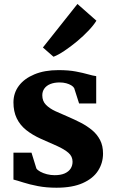

<svg xmlns="http://www.w3.org/2000/svg" viewBox="-20 -910 562 942"><path d="M257 11Q207 11 165.8 3Q124.5 -5 94.2 -14.8Q64 -24.5 46 -29V-161H134.5L158.5 -83.5Q163.5 -75.5 177.5 -67.8Q191.5 -60 210.2 -55.2Q229 -50.5 248 -50.5Q278 -50.5 297.5 -59.2Q317 -68 326.5 -82.8Q336 -97.5 336 -116.5Q336 -143 315.5 -160.5Q295 -178 260 -193.8Q225 -209.5 180.5 -229Q138.5 -248 108.2 -272.2Q78 -296.5 62 -329.8Q46 -363 46 -407.5Q46 -453.5 72.5 -489Q99 -524.5 148.8 -545.2Q198.5 -566 266.5 -566Q317 -566 352.2 -559.2Q387.5 -552.5 411.8 -545.5Q436 -538.5 452 -536.5V-402.5H368L344 -477.5Q340 -485 329.8 -491.2Q319.5 -497.5 305 -501.5Q290.5 -505.5 272.5 -505.5Q246.5 -505.5 227.2 -497.8Q208 -490 197.8 -475.8Q187.5 -461.5 187.5 -442.5Q187.5 -414 205.5 -395.8Q223.5 -377.5 252.5 -364.2Q281.5 -351 314.5 -337Q346 -323.5 376.5 -307.8Q407 -292 431.8 -271.5Q456.5 -251 471 -223Q485.5 -195 485.5 -156.5Q485.5 -110.5 461.2 -72.5Q437 -34.5 386.2 -11.8Q335.5 11 257 11ZM242 -632 190.5 -677 360 -890.5 453 -808.5Q440 -787 414.5 -760Q389 -733 357.8 -707Q326.5 -681 296.2 -660.8Q266 -640.5 243.5 -632Z"/></svg>

Font: Merriweather 24pt ExtraBold
Style: Regular
Weight: 800
Version: Version 2.100